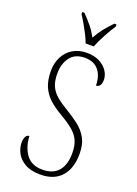

<svg xmlns="http://www.w3.org/2000/svg" viewBox="-174 -1001 773 1081"><g transform="rotate(20 213.0 -460.5)"><path d="M213 10Q157 10 121.5 -10Q86 -30 69.5 -61Q53 -92 53 -125Q53 -143 60 -158Q67 -173 82 -173Q85 -108 117 -64Q149 -20 215 -20Q278 -20 310 -57.5Q342 -95 342 -164Q342 -210 328 -240.5Q314 -271 284 -295.5Q254 -320 206 -348Q163 -373 133 -400.5Q103 -428 86.5 -466Q70 -504 70 -560Q70 -606 89 -643.5Q108 -681 143.5 -702.5Q179 -724 227 -724Q272 -724 303.5 -707.5Q335 -691 351.5 -665.5Q368 -640 368 -613Q368 -590 359.5 -579Q351 -568 337 -568Q337 -625 308.5 -659.5Q280 -694 226 -694Q167 -694 138 -655Q109 -616 109 -557Q109 -513 122 -483.5Q135 -454 162 -431Q189 -408 231 -383Q273 -358 307 -331.5Q341 -305 361.5 -268Q382 -231 382 -175Q382 -88 338.5 -39Q295 10 213 10ZM201 -771Q193 -794 179.5 -820.5Q166 -847 151 -873Q136 -899 123 -918V-931H136Q165 -901 186 -875.5Q207 -850 226 -815Q245 -850 265.5 -875.5Q286 -901 315 -931H328V-918Q309 -890 286 -847.5Q263 -805 250 -771Z"/></g></svg>

Font: Noto Serif Condensed ExtraLight
Style: Regular
Weight: 200
Width: 3
Designer: Monotype Design Team
Foundry: Monotype Imaging Inc.
Version: Version 2.013; ttfautohint (v1.8.4.7-5d5b)